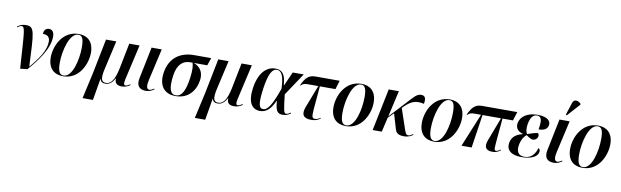

<svg xmlns="http://www.w3.org/2000/svg" viewBox="-55 -1487 7777 2405"><g transform="rotate(10 3833.0 -284.5)"><path d="M193 10 284 0C392 -122 530 -299 530 -455C530 -517 503 -544 464 -544C423 -544 399 -514 399 -469C459 -469 488 -443 488 -384C488 -279 412 -163 303 -37H301C281 -473 283 -541 172 -541C135 -541 96 -532 61 -501L67 -493C90 -512 106 -519 119 -519C164 -519 162 -466 193 10Z M738 10C941 10 1032 -196 1032 -340C1032 -486 947 -546 844 -546C638 -546 546 -345 546 -196C546 -57 623 10 738 10ZM742 0C694 0 669 -40 669 -148C669 -307 728 -536 838 -536C888 -536 908 -496 908 -387C908 -228 855 0 742 0Z M1027 237H1159L1206 -39H1208C1216 -4 1239 10 1276 10C1330 10 1366 -26 1394 -78H1397C1391 -12 1430 8 1486 8C1525 8 1558 -5 1591 -28L1586 -37C1566 -23 1544 -12 1530 -12C1511 -12 1500 -25 1513 -85L1616 -536H1485L1420 -210C1390 -63 1346 -1 1283 -1C1222 -1 1208 -44 1237 -172L1320 -536H1189L1101 -94Z M1791 10C1838 10 1870 -9 1895 -27L1891 -36C1873 -25 1854 -11 1832 -11C1791 -11 1791 -68 1807 -135L1898 -536H1769L1686 -131C1666 -30 1713 10 1791 10Z M2168 10C2330 10 2418 -102 2438 -241C2452 -345 2402 -409 2323 -439H2494L2527 -536H2310C2139 -536 2000 -450 1972 -249C1949 -88 2023 10 2168 10ZM2171 0C2097 0 2073 -76 2097 -243C2118 -392 2196 -439 2273 -439H2307C2319 -407 2325 -346 2310 -241C2287 -75 2242 0 2171 0Z M2455 237H2587L2634 -39H2636C2644 -4 2667 10 2704 10C2758 10 2794 -26 2822 -78H2825C2819 -12 2858 8 2914 8C2953 8 2986 -5 3019 -28L3014 -37C2994 -23 2972 -12 2958 -12C2939 -12 2928 -25 2941 -85L3044 -536H2913L2848 -210C2818 -63 2774 -1 2711 -1C2650 -1 2636 -44 2665 -172L2748 -536H2617L2529 -94Z M3244 10C3333 10 3385 -59 3427 -151H3431C3438 -24 3466 8 3532 8C3577 8 3610 -12 3632 -28L3627 -37C3612 -26 3589 -12 3573 -12C3542 -12 3537 -44 3513 -249L3704 -536H3564L3486 -361H3481C3472 -510 3419 -547 3343 -547C3228 -547 3135 -453 3107 -257C3080 -65 3146 10 3244 10ZM3276 -20C3229 -20 3206 -67 3235 -271C3263 -469 3306 -535 3364 -535C3422 -535 3456 -473 3461 -310C3385 -97 3337 -20 3276 -20Z M3891 8C3940 8 3971 -1 4010 -29L4006 -38C3985 -22 3962 -12 3939 -12C3897 -12 3898 -39 3903 -128L3929 -424H4127L4161 -536H3853C3774 -536 3728 -500 3682 -395L3689 -392C3715 -420 3733 -424 3792 -424H3909L3799 -138C3762 -41 3793 8 3891 8Z M4334 10C4537 10 4628 -196 4628 -340C4628 -486 4543 -546 4440 -546C4234 -546 4142 -345 4142 -196C4142 -57 4219 10 4334 10ZM4338 0C4290 0 4265 -40 4265 -148C4265 -307 4324 -536 4434 -536C4484 -536 4504 -496 4504 -387C4504 -228 4451 0 4338 0Z M4675 0H4791L4834 -185L4903 -253L4960 -60C4975 -12 5004 9 5075 9C5130 9 5167 -13 5188 -29L5183 -38C5166 -26 5146 -12 5128 -12C5095 -12 5088 -33 5065 -103L4986 -336L5001 -352C5088 -438 5148 -458 5250 -435C5265 -505 5248 -540 5199 -540C5143 -540 5109 -494 5039 -419L4838 -202L4914 -536H4785Z M5458 10C5661 10 5752 -196 5752 -340C5752 -486 5667 -546 5564 -546C5358 -546 5266 -345 5266 -196C5266 -57 5343 10 5458 10ZM5462 0C5414 0 5389 -40 5389 -148C5389 -307 5448 -536 5558 -536C5608 -536 5628 -496 5628 -387C5628 -228 5575 0 5462 0Z M5805 0H5934L5998 -424H6233L6121 -129C6084 -35 6117 8 6197 8C6238 8 6263 -1 6302 -29L6297 -38C6274 -20 6254 -12 6243 -12C6216 -12 6218 -31 6225 -123L6252 -424H6385L6420 -536H5972C5893 -536 5847 -500 5801 -395L5808 -392C5834 -420 5852 -424 5911 -424H5979Z M6569 10C6710 10 6773 -41 6780 -91C6783 -110 6778 -131 6760 -138C6728 -29 6665 0 6603 0C6525 0 6497 -53 6512 -135C6524 -204 6556 -248 6586 -273C6615 -251 6647 -230 6672 -230C6701 -230 6728 -252 6733 -281C6736 -300 6731 -314 6722 -322C6691 -320 6640 -305 6589 -286C6575 -305 6563 -345 6575 -414C6590 -496 6623 -537 6672 -537C6729 -537 6742 -488 6720 -369C6798 -369 6832 -399 6840 -443C6848 -492 6810 -547 6678 -547C6552 -547 6464 -490 6448 -401C6438 -341 6470 -297 6535 -280V-276C6459 -258 6401 -220 6387 -140C6372 -54 6427 10 6569 10Z M7038 -604 7181 -763 7183 -775C7144 -815 7092 -821 7075 -766L7025 -611ZM6979 10C7026 10 7058 -9 7083 -27L7079 -36C7061 -25 7042 -11 7020 -11C6979 -11 6979 -68 6995 -135L7086 -536H6957L6874 -131C6854 -30 6901 10 6979 10Z M7344 10C7547 10 7638 -196 7638 -340C7638 -486 7553 -546 7450 -546C7244 -546 7152 -345 7152 -196C7152 -57 7229 10 7344 10ZM7348 0C7300 0 7275 -40 7275 -148C7275 -307 7334 -536 7444 -536C7494 -536 7514 -496 7514 -387C7514 -228 7461 0 7348 0Z"/></g></svg>

Font: Noto Serif Display SemiCondensed SemiBold
Style: Italic
Weight: 600
Width: 4
Italic angle: -12°
Designer: Monotype Design Team
Foundry: Monotype Imaging Inc.
Version: Version 2.009